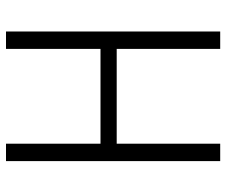

<svg xmlns="http://www.w3.org/2000/svg" viewBox="-77 -677 754 640"><g transform="rotate(-90 300.0 -357.0)"><path d="M141 0V-345H457V0H515V-714H457V-399H141V-714H83V0Z"/></g></svg>

Font: Noto Sans Mono UI Light
Style: Regular
Weight: 300
Designer: Monotype Design team
Foundry: Monotype Imaging Inc.
Version: 1.000